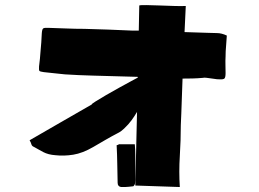

<svg xmlns="http://www.w3.org/2000/svg" viewBox="-20 -754 1040 772"><path d="M349 -334Q348 -336 364 -346Q380 -356 405.5 -371Q431 -386 458.5 -401Q486 -416 507 -427.5Q528 -439 534 -442V-445Q488 -446 443 -447.5Q398 -449 353 -450Q325 -451 296.5 -452Q268 -453 241 -455Q219 -457 198 -459.5Q177 -462 156 -464Q141 -466 138.5 -469Q136 -472 137 -487Q139 -502 140.5 -517.5Q142 -533 143 -548Q145 -565 146 -583.5Q147 -602 148 -619Q149 -636 153.5 -639.5Q158 -643 175 -642Q211 -641 247 -639.5Q283 -638 319 -638Q368 -637 416 -635Q464 -633 511 -631H538L540 -732Q546 -734 569 -733.5Q592 -733 622 -732Q652 -731 680.5 -730Q709 -729 727 -730L722 -625Q745 -624 768.5 -623.5Q792 -623 815 -622Q833 -621 852 -621Q871 -621 892 -611Q891 -590 889 -569Q887 -548 887 -527Q886 -510 886.5 -493.5Q887 -477 887 -460Q887 -444 883 -439Q879 -434 862 -435Q852 -435 841 -437Q830 -439 819 -440Q814 -441 807.5 -441.5Q801 -442 796 -441Q775 -439 754.5 -438.5Q734 -438 714 -438Q713 -407 711.5 -368.5Q710 -330 709 -297.5Q708 -265 707 -251Q707 -189 703 -126.5Q699 -64 703 -2L524 -8L531 -304Q521 -287 509 -270.5Q497 -254 479 -237Q475 -233 468.5 -228Q462 -223 454 -219Q429 -206 404 -191.5Q379 -177 355 -163Q312 -138 274.5 -132Q237 -126 202 -130Q174 -132 154 -142.5Q134 -153 115 -164Q108 -167 106 -174.5Q104 -182 99 -190Q163 -227 225.5 -263Q288 -299 349 -334ZM449 -170Q455 -171 460 -175L459 -174H522Q523 -164 523.5 -153Q524 -142 524 -131V-31Q524 -24 523 -17Q522 -10 516 -5Q511 -4 506.5 -4Q502 -4 497 -3Q490 -2 482.5 -2Q475 -2 467 -2Q453 -4 453 -19Q452 -57 451.5 -94.5Q451 -132 449 -170Z"/></svg>

Font: Palette Mosaic
Style: Regular
Weight: 400
Designer: Shibuyafont
Version: Version 1.001